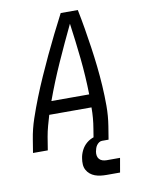

<svg xmlns="http://www.w3.org/2000/svg" viewBox="-99 -803 798 1061"><g transform="rotate(-10 300.0 -272.5)"><path d="M32 0 44 -74Q53 -131 72 -187Q91 -243 113 -298.5Q135 -354 159.5 -409Q184 -464 209.5 -518.5Q235 -573 262 -627Q289 -681 317 -735H413Q424 -681 433 -627Q442 -573 450 -518.5Q458 -464 464 -409.5Q470 -355 473.5 -299Q477 -243 477 -186.5Q477 -130 468 -74L456 0H372L384 -74Q389 -103 391.5 -132.5Q394 -162 394 -192H157Q148 -162 140 -132.5Q132 -103 127 -74L115 0ZM394 -265Q392 -367 381.5 -467.5Q371 -568 357 -668Q309 -568 264 -467.5Q219 -367 182 -265ZM412 190Q395 190 378.5 188Q362 186 347 180.5Q332 175 320 165Q308 155 300.5 141Q293 127 292 110Q291 93 294 76Q297 54 308 32Q319 10 337.5 -5.5Q356 -21 379 -28Q402 -35 425 -35L419 0Q410 0 402 5.5Q394 11 388.5 19Q383 27 380.5 35.5Q378 44 376 53Q374 65 376 76Q378 87 385 95Q392 103 403 106.5Q414 110 426 110H501L487 190Z"/></g></svg>

Font: Iosevka Curly Extended
Style: Italic
Weight: 400
Width: 7
Italic angle: -9°
Monospace: yes
Designer: Belleve Invis
Foundry: Belleve Invis
Version: Version 11.1.0; ttfautohint (v1.8.3)